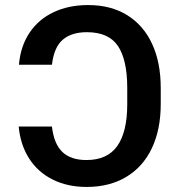

<svg xmlns="http://www.w3.org/2000/svg" viewBox="-20 -737 717 767"><path d="M325.2 -97.7Q409.2 -97.7 448.7 -154.1Q488.3 -210.4 488.3 -320.3V-385.7Q488.3 -498 451.2 -553.2Q414.1 -608.4 327.1 -608.4Q266.1 -608.4 231 -578.6Q195.8 -548.8 187.5 -478.5H55.7Q62 -552.7 98.1 -606.4Q134.3 -660.2 194.6 -688.5Q254.9 -716.8 332 -716.8Q422.9 -716.8 488 -676.5Q553.2 -636.2 587.6 -561.8Q622.1 -487.3 622.1 -385.7V-321.3Q622.1 -219.7 586.7 -145Q551.3 -70.3 484.4 -30.3Q417.5 9.8 326.2 9.8Q249.5 9.8 190.4 -19.8Q131.3 -49.3 96.4 -103.8Q61.5 -158.2 54.7 -231.4H187.5Q195.3 -162.6 229 -130.1Q262.7 -97.7 325.2 -97.7Z"/></svg>

Font: Pretendard JP SemiBold
Style: Regular
Weight: 600
Designer: Base glyphs from Inter by Rasmus Andersson; Hangeul glyphs from Noto Sans CJK(Source Han Sans) by Jang Soo-young and Kan
Foundry: Kil Hyung-jin
Version: Version 1.309